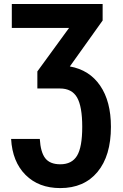

<svg xmlns="http://www.w3.org/2000/svg" viewBox="-20 -731 614 961"><path d="M329.6 -398.4Q427.7 -380.9 481.4 -302.2Q535.2 -223.6 535.2 -96.2Q535.2 48.8 468 129.6Q400.9 210.4 281.7 210.4Q173.8 210.4 107.9 144.5Q42 78.6 35.6 -35.6H179.2Q183.1 30.8 206.5 61Q230 91.3 281.7 91.3Q339.8 91.3 365.7 48.3Q391.6 5.4 391.6 -96.2Q391.6 -198.2 365.7 -243.2Q339.8 -288.1 279.8 -288.1H167V-373.5L325.7 -591.3H39.1V-710.9H493.7V-628.4Z"/></svg>

Font: Roboto Condensed
Style: Bold
Weight: 700
Designer: Google
Version: Version 2.134; 2016